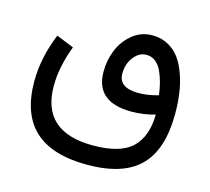

<svg xmlns="http://www.w3.org/2000/svg" viewBox="-90 -476 881 805"><g transform="rotate(15 351.0 -73.5)"><path d="M567.9 -134.8Q564.5 -162.6 558.3 -186.5Q552.2 -210.4 541.7 -234.1Q531.2 -257.8 513.9 -271.5Q496.6 -285.2 474.1 -285.2Q442.9 -285.2 419.4 -255.4Q396 -225.6 396 -183.6Q396 -121.6 481.9 -121.6Q522.9 -121.6 567.9 -134.8ZM167.5 -235.4Q131.8 -141.1 131.8 -59.1Q131.8 140.1 354 140.1Q472.7 140.1 523.7 91.6Q574.7 43 576.2 -53.2Q525.9 -38.6 474.1 -38.6Q317.9 -38.6 317.9 -170.4Q317.9 -221.2 336.4 -266.1Q355 -311 392.1 -340.8Q429.2 -370.6 477.5 -370.6Q515.6 -370.6 546.1 -354Q576.7 -337.4 596.4 -309.6Q616.2 -281.7 629.4 -243.4Q642.6 -205.1 648.2 -163.8Q653.8 -122.6 653.8 -76.2Q653.8 77.1 581.1 150.9Q508.3 224.6 352.1 224.6Q198.7 224.6 123.3 154.5Q47.9 84.5 47.9 -56.6Q47.9 -159.2 91.8 -266.1Z"/></g></svg>

Font: Vazir FD
Style: FD
Weight: 400
Foundry: Based on Dejavu fonts, by Saber Rastikerdar
Version: Version 26.0.0